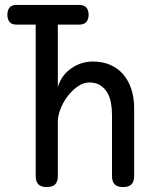

<svg xmlns="http://www.w3.org/2000/svg" viewBox="-20 -750 640 780"><path d="M47 -650Q28 -650 19 -660.5Q10 -671 10 -690Q10 -709 19 -719.5Q28 -730 47 -730H302Q321 -730 330.5 -719.5Q340 -709 340 -690Q340 -671 330.5 -660.5Q321 -650 302 -650ZM215 -35Q215 -12 204 -1Q193 10 170 10Q147 10 136 -1Q125 -12 125 -35V-730H215V-396Q229 -444 269 -472Q309 -500 357 -500Q397 -500 428 -486.5Q459 -473 480.5 -448Q502 -423 513.5 -388Q525 -353 525 -310V-35Q525 -12 514 -1Q503 10 480 10Q457 10 446 -1Q435 -12 435 -35V-284Q435 -310 430.5 -333.5Q426 -357 415 -375Q404 -393 386.5 -404Q369 -415 342 -415Q319 -415 296 -399Q273 -383 255 -359.5Q237 -336 226 -308Q215 -280 215 -256Z"/></svg>

Font: Maple Mono
Style: Regular
Weight: 400
Monospace: yes
Designer: subframe7536
Version: Version 7.300